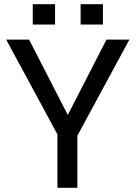

<svg xmlns="http://www.w3.org/2000/svg" viewBox="-20 -901 650 921"><path d="M305.2 -349.6 490.7 -710.9H600.6L351.1 -250V0H255.4V-256.3L9.8 -710.9H119.6ZM473.6 -783.2H366.7V-880.9H473.6ZM244.1 -783.2H137.2V-880.9H244.1Z"/></svg>

Font: GeogebraSans
Style: Regular
Weight: 400
Designer: Google
Version: Version 1.100140; 2013